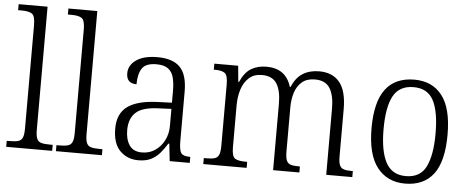

<svg xmlns="http://www.w3.org/2000/svg" viewBox="-51 -884 2493 1019"><g transform="rotate(5 1196.0 -375.0)"><path d="M10 0V-32H26Q54 -32 70.5 -36.5Q87 -41 94 -56.5Q101 -72 101 -105V-656Q101 -705 84 -716.5Q67 -728 30 -728H10V-760H164V-105Q164 -72 171 -56.5Q178 -41 194.5 -36.5Q211 -32 240 -32H255V0Z M275 0V-32H291Q319 -32 335.5 -36.5Q352 -41 359 -56.5Q366 -72 366 -105V-656Q366 -705 349 -716.5Q332 -728 295 -728H275V-760H429V-105Q429 -72 436 -56.5Q443 -41 459.5 -36.5Q476 -32 505 -32H520V0Z M715 10Q656 10 617 -28.5Q578 -67 578 -148Q578 -227 630 -265Q682 -303 789 -307L866 -310V-372Q866 -413 858.5 -443Q851 -473 829.5 -489.5Q808 -506 767 -506Q709 -506 689.5 -475Q670 -444 670 -391Q616 -391 616 -445Q616 -488 656 -516Q696 -544 769 -544Q851 -544 889.5 -504Q928 -464 928 -375V-111Q928 -62 939.5 -47Q951 -32 984 -32H988V0H881L871 -92H866Q850 -66 830.5 -42.5Q811 -19 783.5 -4.5Q756 10 715 10ZM730 -33Q770 -33 800.5 -54Q831 -75 848.5 -109.5Q866 -144 866 -185V-277L799 -274Q711 -271 676.5 -238Q642 -205 642 -145Q642 -95 663 -64Q684 -33 730 -33Z M1060 0V-32H1075Q1102 -32 1117.5 -36.5Q1133 -41 1140 -56.5Q1147 -72 1147 -105V-432Q1147 -480 1131 -492Q1115 -504 1078 -504H1072V-536H1199L1207 -451H1211Q1234 -503 1268.5 -523.5Q1303 -544 1350 -544Q1453 -544 1482 -448H1486Q1507 -499 1543.5 -521.5Q1580 -544 1631 -544Q1702 -544 1739.5 -498Q1777 -452 1777 -355V-104Q1777 -71 1784 -56Q1791 -41 1806.5 -36.5Q1822 -32 1849 -32H1854V0H1715V-354Q1715 -423 1691.5 -461Q1668 -499 1612 -499Q1569 -499 1543 -477Q1517 -455 1505.5 -419Q1494 -383 1494 -341V-105Q1494 -72 1501 -56.5Q1508 -41 1523.5 -36.5Q1539 -32 1565 -32H1572V0H1432V-354Q1432 -424 1408.5 -461Q1385 -498 1329 -498Q1287 -498 1260.5 -474Q1234 -450 1221.5 -411Q1209 -372 1209 -326V-103Q1209 -54 1226 -43Q1243 -32 1284 -32H1291V0Z M2135 10Q2041 10 1987 -58.5Q1933 -127 1933 -268Q1933 -408 1984.5 -476Q2036 -544 2138 -544Q2233 -544 2285.5 -476.5Q2338 -409 2338 -268Q2338 -126 2286.5 -58Q2235 10 2135 10ZM2136 -30Q2213 -30 2243.5 -92Q2274 -154 2274 -268Q2274 -387 2242.5 -445.5Q2211 -504 2137 -504Q2061 -504 2029 -445Q1997 -386 1997 -268Q1997 -152 2029.5 -91Q2062 -30 2136 -30Z"/></g></svg>

Font: Noto Serif Lao SemiCondensed Light
Style: Regular
Weight: 300
Width: 4
Designer: Monotype Design Team
Foundry: Monotype Imaging Inc.
Version: Version 2.003; ttfautohint (v1.8.4.7-5d5b)